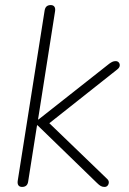

<svg xmlns="http://www.w3.org/2000/svg" viewBox="-20 -731 508 757"><path d="M67 6Q57 6 52.5 -0.5Q48 -7 50 -19L156 -690Q158 -701 164 -706Q170 -711 180 -711Q190 -711 194.5 -704.5Q199 -698 197 -686L130 -260H132L411 -480Q418 -485 423.5 -487.5Q429 -490 436 -490Q444 -490 448.5 -484.5Q453 -479 452 -471.5Q451 -464 442 -457L149 -225L155 -264L401 -27Q409 -20 409 -12.5Q409 -5 404.5 0.5Q400 6 392 6Q384 6 377.5 2.5Q371 -1 362 -10L128 -237H126L91 -15Q88 6 67 6Z"/></svg>

Font: Nunito ExtraLight
Style: Italic
Weight: 200
Italic angle: -9°
Designer: Vernon Adams
Foundry: Vernon Adams
Version: Version 3.602